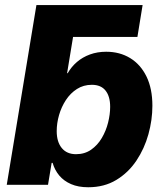

<svg xmlns="http://www.w3.org/2000/svg" viewBox="-20 -748 663 777"><path d="M192.4 -598.6 127.4 -727.5H557.1L536.1 -598.6ZM336.9 9.8Q296.9 9.8 267.6 -2.9Q238.3 -15.6 219.7 -37.8Q201.2 -60.1 192.9 -88.9H189L174.3 0H7.3L127.4 -727.5H296.9L251.5 -451.7H253.9Q268.6 -477.5 291.3 -497.1Q314 -516.6 344 -527.6Q374 -538.6 409.7 -538.6Q464.8 -538.6 507.1 -512.7Q549.3 -486.8 573 -438Q596.7 -389.2 596.7 -319.8Q596.7 -262.7 580.6 -204.6Q564.5 -146.5 532 -97.9Q499.5 -49.3 450.7 -19.8Q401.9 9.8 336.9 9.8ZM287.6 -124Q322.8 -124 348.9 -142.3Q375 -160.6 392.1 -189.7Q409.2 -218.8 417.5 -252.2Q425.8 -285.6 425.8 -315.9Q425.8 -357.9 407.2 -381.3Q388.7 -404.8 351.6 -404.8Q317.9 -404.8 291.5 -387.9Q265.1 -371.1 246.8 -343.3Q228.5 -315.4 219 -282.5Q209.5 -249.5 209.5 -217.3Q209.5 -173.8 230 -148.9Q250.5 -124 287.6 -124Z"/></svg>

Font: Inter 24pt ExtraBold
Style: Italic
Weight: 800
Italic angle: -9.3988°
Designer: Rasmus Andersson
Foundry: rsms
Version: Version 4.001;git-66647c0bb